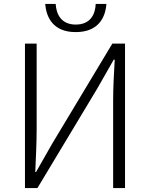

<svg xmlns="http://www.w3.org/2000/svg" viewBox="-20 -949 757 969"><path d="M106 0H169L472 -504L554 -648H559C555 -578 551 -510 551 -437V0H611V-729H547L244 -225L162 -81H158C161 -153 165 -226 165 -297V-729H106ZM362 -787C477 -787 512 -861 517 -929H463C461 -875 435 -825 362 -825C291 -825 264 -875 261 -929H208C214 -861 248 -787 362 -787Z"/></svg>

Font: Source Han Sans SC Light
Style: Regular
Weight: 300
Designer: Ryoko NISHIZUKA (kana & ideographs); Paul D. Hunt (Latin, Greek & Cyrillic); Wenlong ZHANG (bopomofo); Sandoll Communica
Foundry: Adobe Systems Incorporated
Version: Version 1.004;PS 1.004;hotconv 1.0.82;makeotf.lib2.5.63406